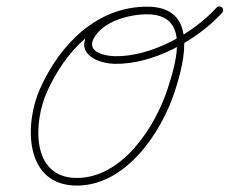

<svg xmlns="http://www.w3.org/2000/svg" viewBox="-20 -573 722 604"><path d="M443 -552C443 -552 443 -552 443 -552C282.9 -552 167.6 -431.4 106 -294.1C56.1 -183 56 11.3 222.5 10.8C376.5 10.3 487.7 -155.9 529.9 -285.5C563 -387.3 602.1 -552 443 -552C376.4 -552 287 -525.8 253.6 -463.3C219.9 -400.1 291.2 -373.2 341.2 -372.2C460.6 -369.9 600.2 -445.9 678.9 -533C683.3 -537.9 683 -545.5 678 -549.9C673.1 -554.3 665.5 -554 661.1 -549C661.1 -549 661.1 -549 661.1 -549C587.1 -467.2 454.1 -394 341.7 -396.2C311.1 -396.8 251.5 -408.4 274.8 -452C303.6 -506.1 385.8 -528 443 -528C579.9 -528 534.5 -377.2 507.1 -292.9C468.4 -174.1 365 -13.7 222.5 -13.2C75.4 -12.8 85.7 -190.4 127.9 -284.3C185.5 -412.7 292.7 -528 443 -528C449.6 -528 455 -533.4 455 -540C455 -546.6 449.6 -552 443 -552Z"/></svg>

Font: FRB American Cursive Guidelines Light
Style: Italic
Weight: 300
Italic angle: -25°
Version: Version 2.0;Modular Font Editor K font №1